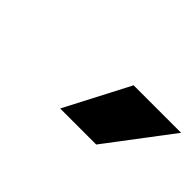

<svg xmlns="http://www.w3.org/2000/svg" viewBox="-26 -970 486 486"><g transform="rotate(45 217.5 -726.5)"><path d="M175 -640 265 -813H435L304 -640Z"/></g></svg>

Font: Plus Jakarta Sans
Style: Bold Italic
Weight: 700
Italic angle: -8°
Designer: Gumpita Rahayu
Foundry: Tokotype
Version: Version 2.071; ttfautohint (v1.8.4.7-5d5b);gftools[0.9.29]